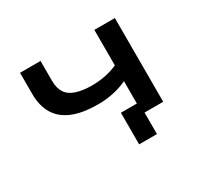

<svg xmlns="http://www.w3.org/2000/svg" viewBox="-131 -679 1047 989"><g transform="rotate(-30 392.0 -185.0)"><path d="M541 128H435V-60H622V0H541ZM530 0V-193Q495 -176 450.5 -166Q406 -156 357 -156Q263 -156 204 -181Q145 -206 116.5 -254Q88 -302 88 -371V-498H210V-379Q210 -337 227.5 -309.5Q245 -282 283 -269Q321 -256 380 -256Q421 -256 459 -264Q497 -272 530 -287V-498H652V0Z"/></g></svg>

Font: Nunito Sans 7pt Expanded SemiBold
Style: Regular
Weight: 600
Width: 7
Designer: Vernon Adams
Foundry: Vernon Adams
Version: Version 3.101;gftools[0.9.27]